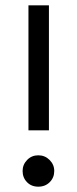

<svg xmlns="http://www.w3.org/2000/svg" viewBox="-20 -694 291 722"><path d="M164 -204H87V-674H164ZM184 -51Q184 -26 167 -9Q150 8 124 8Q98 8 81.5 -9Q65 -26 65 -51Q65 -75 82 -92.5Q99 -110 124 -110Q149 -110 166.5 -92.5Q184 -75 184 -51Z"/></svg>

Font: Hind Siliguri
Style: Regular
Weight: 400
Designer: Jyotish Sonowal
Foundry: Indian Type Foundry
Version: Version 1.000;PS 1.0;hotconv 1.0.86;makeotf.lib2.5.63406; tt